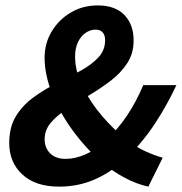

<svg xmlns="http://www.w3.org/2000/svg" viewBox="-20 -684 678 716"><path d="M200.1 12Q112.4 12 63.4 -33.3Q14.4 -78.5 14.4 -150.5Q14.4 -210.6 40 -251.8Q65.7 -293 106.6 -322.3Q147.4 -351.7 193.2 -374.6Q238.9 -397.5 279.8 -419.8Q320.6 -442 346.3 -469.2Q372 -496.4 372 -534.2Q372 -552.7 362.9 -563.1Q353.9 -573.5 335.9 -573.5Q316.5 -573.5 298.8 -561.1Q281.1 -548.8 270.6 -526.4Q260 -504 260 -472.8Q260 -418.7 288.1 -361.1Q316.2 -303.4 360.5 -251.6Q404.9 -199.8 454.6 -160.9Q488.8 -134.6 524.2 -118.9Q559.6 -103.1 586.8 -96L533.2 12Q489.6 2.5 445.1 -21.1Q400.5 -44.7 359.5 -79.1Q300.6 -129.9 251.8 -196.6Q203 -263.2 174.7 -334.2Q146.3 -405.1 146.3 -468.8Q146.3 -522.7 172.9 -566.8Q199.4 -611 244.2 -637.4Q289 -663.8 344.5 -663.8Q409.3 -663.8 443.8 -628.2Q478.3 -592.6 478.3 -532.9Q478.3 -484.4 454.2 -447.9Q430.2 -411.3 392.3 -382.5Q354.5 -353.7 312.4 -328.8Q270.3 -303.8 232.5 -279.6Q194.6 -255.5 170.6 -227.7Q146.5 -199.9 146.5 -164.7Q146.5 -132.4 167.2 -111.9Q187.9 -91.5 224.4 -91.5Q259.8 -91.5 297.9 -107.9Q336 -124.3 370.9 -156.4Q419.2 -201.3 454 -253.4Q488.7 -305.6 514.2 -366.5H637.8Q603.8 -293.5 558.8 -224.6Q513.9 -155.6 452.2 -95.5Q400.1 -45.1 337.2 -16.6Q274.2 12 200.1 12Z"/></svg>

Font: Source Sans 3 VF
Style: Italic
Weight: 200
Italic angle: -11°
Designer: Paul D. Hunt
Foundry: Adobe Systems Incorporated
Version: Version 3.042;hotconv 1.0.118;makeotfexe 2.5.65603